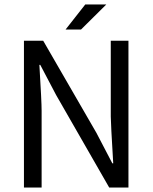

<svg xmlns="http://www.w3.org/2000/svg" viewBox="-20 -838 682 858"><path d="M87 0V-656H173L411 -244L482 -108H486Q475 -290 475 -317V-656H554V0H468L231 -413L160 -548H156Q166 -383 166 -343V0ZM273 -706 361 -818H455L342 -706Z"/></svg>

Font: RibengUni
Style: Regular
Weight: 400
Designer: (1) Dr. Andrew Glass (Program Manager at Microsoft Corporation)
(2) Bivuti Chakma (Suz Moriz)
(3) Paul D. Hunt (Adobe Co
Foundry: Bivuti Chakma and Jyoti Chakma
Version: Version 1.2020